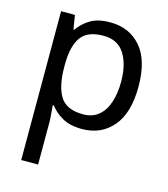

<svg xmlns="http://www.w3.org/2000/svg" viewBox="-116 -637 846 967"><g transform="rotate(15 307.5 -153.0)"><path d="M340 -546Q439 -546 499.5 -477Q560 -408 560 -269Q560 -132 499.5 -61Q439 10 339 10Q277 10 236.5 -13Q196 -36 173 -68H167Q168 -51 170.5 -25Q173 1 173 20V240H85V-536H157L169 -463H173Q197 -498 236 -522Q275 -546 340 -546ZM324 -472Q242 -472 208 -426Q174 -380 173 -286V-269Q173 -170 205.5 -116.5Q238 -63 326 -63Q374 -63 406 -89.5Q438 -116 453.5 -163Q469 -210 469 -270Q469 -362 433.5 -417Q398 -472 324 -472Z"/></g></svg>

Font: Apis
Style: Regular
Weight: 400
Designer: Monotype Design Team
Foundry: Monotype Imaging Inc.
Version: Version 2.000; build 0001